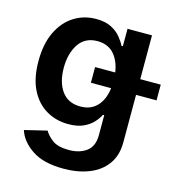

<svg xmlns="http://www.w3.org/2000/svg" viewBox="-112 -651 890 961"><g transform="rotate(15 332.5 -170.0)"><path d="M303.3 213.8Q199.2 213.8 139.7 173.8Q80.3 133.9 62.5 78.1L178.3 50.1Q190 72.4 218.8 94.5Q247.5 116.5 305.4 116.5Q360.4 116.5 396.1 90.2Q431.8 63.9 431.8 5.3V-98H425.4Q415.5 -78.1 396.5 -57.2Q377.5 -36.2 346.4 -22Q315.3 -7.8 268.5 -7.8Q205.6 -7.8 154.7 -37.5Q103.7 -67.1 73.7 -126.4Q43.7 -185.7 43.7 -274.5Q43.7 -364.3 73.7 -426.3Q103.7 -488.3 154.8 -520.4Q206 -552.6 268.8 -552.6Q317.1 -552.6 348.2 -536.4Q379.3 -520.2 397.5 -497.7Q415.8 -475.1 425.4 -455.3H432.5V-545.5H559.3V8.9Q559.3 77.4 525.9 123Q492.5 168.7 434.8 191.2Q377.1 213.8 303.3 213.8ZM304.3 -108.7Q365.8 -108.7 399.1 -152.9Q432.5 -197.1 432.5 -275.2Q432.5 -352.6 399.5 -399.9Q366.5 -447.1 304.3 -447.1Q240.1 -447.1 207.4 -398.3Q174.7 -349.4 174.7 -275.2Q174.7 -199.9 207.7 -154.3Q240.8 -108.7 304.3 -108.7ZM325.3 -237.2V-318.5H665.5V-237.2Z"/></g></svg>

Font: Inter UI Semi Bold
Style: Regular
Weight: 600
Designer: Rasmus Andersson
Foundry: rsms
Version: 3.2;8d6f07862